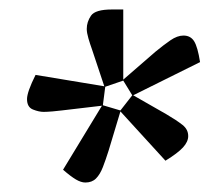

<svg xmlns="http://www.w3.org/2000/svg" viewBox="-20 -732 442 405"><path d="M160 -347Q151 -347 140 -353.5Q129 -360 113 -374L195 -509L110 -499Q103 -498 91 -497Q79 -496 72 -496Q62 -496 49.5 -501Q37 -506 37 -523Q37 -538 55 -574L200 -550L174 -628Q170 -639 166.5 -651Q163 -663 163 -671Q163 -686 172 -699Q181 -712 216 -712H240V-564L308 -623Q325 -637 339.5 -647Q354 -657 367 -657Q382 -657 389.5 -645Q397 -633 402 -601L261 -531L331 -491Q353 -478 365 -468.5Q377 -459 377 -445Q377 -433 366 -421Q355 -409 329 -393L234 -497L209 -414Q203 -395 197 -379.5Q191 -364 182.5 -355.5Q174 -347 160 -347ZM234 -499 259 -531 240 -562 202 -549 197 -510Z"/></svg>

Font: Faustina
Style: Italic
Weight: 400
Italic angle: -8°
Designer: Alfonso Garcia
Foundry: http://www.omnibus-type.com
Version: Version 1.200